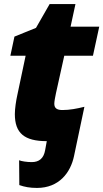

<svg xmlns="http://www.w3.org/2000/svg" viewBox="-20 -684 508 944"><path d="M162 240C270 240 327 165 344 83L395 -159C359 -150 323 -143 287 -143C260 -143 247 -152 247 -174C247 -185 251 -206 255 -225L296 -410H437L468 -553H327L351 -664H224L157 -547L51 -504L31 -410H106L65 -216C59 -189 53 -150 53 -123C53 -29 100 10 210 10L202 54C195 95 172 113 136 113C113 113 86 109 74 104L75 226C101 235 126 240 162 240Z"/></svg>

Font: Noto Sans UI Black
Style: Italic
Weight: 900
Italic angle: -372°
Designer: Monotype Design Team
Foundry: Monotype Imaging Inc.
Version: Version 1.901